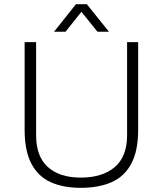

<svg xmlns="http://www.w3.org/2000/svg" viewBox="-20 -888 780 920"><path d="M367 12Q283 12 223 -15Q163 -42 130.5 -103.5Q98 -165 98 -266V-686H153V-240Q153 -138 209.5 -87.5Q266 -37 367 -37Q471 -37 530 -87.5Q589 -138 589 -240V-686H642V-266Q642 -165 609 -103.5Q576 -42 514.5 -15Q453 12 367 12ZM239 -736 344 -868H396L502 -736H447L355 -850H385L294 -736Z"/></svg>

Font: Archivo Thin
Style: Regular
Weight: 250
Designer: Hector Gatti
Foundry: Omnibus-Type
Version: Version 2.001